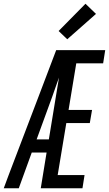

<svg xmlns="http://www.w3.org/2000/svg" viewBox="-43 -1002 580 1022"><path d="M-23 0 3 -70 163 -490 256 -735H517L506 -665H363L322 -417H447L435 -347H310L264 -70H407L396 0H174L205 -190H126L57 0ZM152 -260H217L271 -589Q262 -565 253.5 -540Q245 -515 236 -490ZM315 -793 269 -837 412 -982 468 -928Z"/></svg>

Font: Iosevka Algr
Style: Italic
Weight: 400
Italic angle: -9°
Monospace: yes
Designer: Belleve Invis
Foundry: Belleve Invis
Version: Version 26.0.2; ttfautohint (v1.8.3)